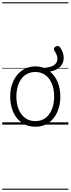

<svg xmlns="http://www.w3.org/2000/svg" viewBox="-20 -1111 629 1712"><path d="M295 19Q227 19 176.5 -15.5Q126 -50 98.5 -110.5Q71 -171 71 -250Q71 -310 87.5 -359Q104 -408 134.5 -444Q165 -480 205.5 -499.5Q246 -519 295 -519Q315 -519 333.5 -516Q352 -513 369 -506Q434 -509 463.5 -531.5Q493 -554 492 -588Q491 -622 464 -660Q458 -669 461.5 -679Q465 -689 474.5 -695Q484 -701 495 -701Q506 -701 514 -691Q547 -645 548 -598.5Q549 -552 518.5 -518Q488 -484 426 -473Q469 -438 493.5 -380.5Q518 -323 518 -250Q518 -202 507.5 -161Q497 -120 478 -87Q459 -54 432 -30Q405 -6 370.5 6.5Q336 19 295 19ZM295 -31Q334 -31 365 -46.5Q396 -62 417.5 -91.5Q439 -121 451 -161.5Q463 -202 463 -250Q463 -315 442.5 -364.5Q422 -414 384.5 -441.5Q347 -469 295 -469Q256 -469 224.5 -453.5Q193 -438 171.5 -409Q150 -380 138 -339.5Q126 -299 126 -250Q126 -185 146.5 -135.5Q167 -86 205 -58.5Q243 -31 295 -31ZM0 571H589V581H0ZM0 -20H589V0H0ZM0 -505H589V-500H0ZM0 -1091H589V-1081H0Z"/></svg>

Font: Playwrite PT Guides
Style: Regular
Weight: 400
Designer: Veronika Burian, José Scaglione
Foundry: TypeTogether
Version: Version 1.003